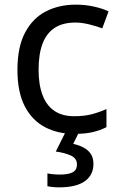

<svg xmlns="http://www.w3.org/2000/svg" viewBox="-20 -566 520 826"><path d="M300 10Q229 10 173.5 -19Q118 -48 86.5 -109Q55 -170 55 -265Q55 -364 88 -426Q121 -488 177.5 -517Q234 -546 306 -546Q347 -546 385 -537.5Q423 -529 447 -517L420 -444Q396 -453 364 -461Q332 -469 304 -469Q250 -469 215 -446Q180 -423 163 -378Q146 -333 146 -266Q146 -202 163 -157Q180 -112 214 -89Q248 -66 299 -66Q343 -66 376.5 -75Q410 -84 438 -97V-19Q411 -5 378.5 2.5Q346 10 300 10ZM382 139Q382 187 345 213.5Q308 240 234 240Q219 240 205.5 238.5Q192 237 184 235V180Q193 182 208 183.5Q223 185 237 185Q273 185 292 175.5Q311 166 311 141Q311 115 284.5 103Q258 91 220 86L263 0H321L295 53Q319 58 339 68.5Q359 79 370.5 96Q382 113 382 139Z"/></svg>

Font: Noto Sans Khmer
Style: Regular
Weight: 400
Designer: Danh Hong and the Monotype Design Team
Foundry: Monotype Imaging Inc.
Version: Version 2.003